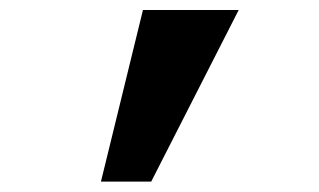

<svg xmlns="http://www.w3.org/2000/svg" viewBox="-20 -713 626 377"><path d="M178.2 -356.4 260.7 -693.4H448.7L276.9 -356.4Z"/></svg>

Font: Cascadia Mono PL
Style: Bold
Weight: 700
Monospace: yes
Designer: Aaron Bell
Foundry: Saja Typeworks
Version: Version 2404.023; ttfautohint (v1.8.4)